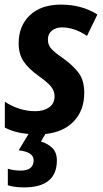

<svg xmlns="http://www.w3.org/2000/svg" viewBox="-20 -574 447 834"><path d="M84 240Q227 240 227 123Q227 88 207 68.5Q187 49 158 41L177 8Q256 0 301 -47.5Q346 -95 346 -171Q346 -226 320.5 -259Q295 -292 251 -323Q213 -349 200.5 -365Q188 -381 188 -402Q188 -427 205.5 -441Q223 -455 249 -455Q303 -455 358 -418L403 -511Q335 -554 245 -554Q158 -554 109.5 -507.5Q61 -461 61 -386Q61 -340 82 -308Q103 -276 148 -244Q190 -214 203.5 -195.5Q217 -177 217 -156Q217 -124 193 -107.5Q169 -91 134 -91Q64 -91 1 -132V-20Q44 3 104 8L61 79Q126 86 126 122Q126 167 70 167Q40 167 14 159V231Q45 240 84 240Z"/></svg>

Font: Noto Sans UI SemiCondensed
Style: Bold Italic
Weight: 700
Width: 4
Designer: Monotype Design Team
Foundry: Monotype Imaging Inc.
Version: 1.001